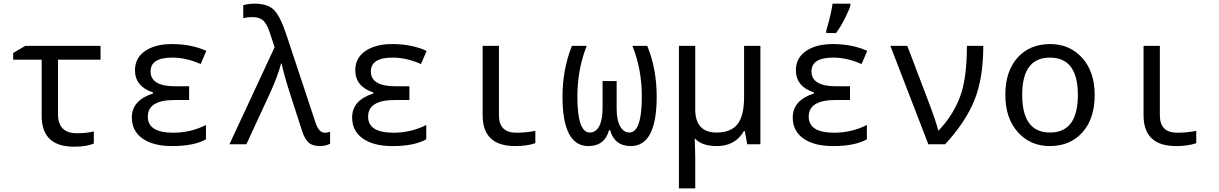

<svg xmlns="http://www.w3.org/2000/svg" viewBox="-20 -786 6641 1046"><path d="M527.8 -536.1V-460.9H295.9V-165Q295.9 -60.1 397.9 -60.1Q450.2 -60.1 491.2 -69.8V-3.9Q450.2 13.2 383.8 13.2Q207 13.2 207 -154.8V-460.9H51.8V-497.1L117.2 -536.1Z M1010.3 -315.9V-241.2H932.1Q785.2 -241.2 785.2 -150.9Q785.2 -63 923.3 -63Q1019 -63 1102.1 -105V-26.9Q1036.6 9.8 918 9.8Q814.9 9.8 756.6 -31.2Q698.2 -72.3 698.2 -146Q698.2 -240.2 814 -276.9V-282.2Q715.3 -314.5 715.3 -403.8Q715.3 -469.7 770 -507.8Q824.7 -545.9 917 -545.9Q1022.5 -545.9 1104 -508.8L1073.2 -437Q994.6 -472.2 918.9 -472.2Q800.3 -472.2 800.3 -397Q800.3 -315.9 935.1 -315.9Z M1230 0 1476.1 -528.8 1450.2 -606.9Q1433.6 -657.7 1412.6 -675.3Q1391.6 -692.9 1356 -692.9Q1328.6 -692.9 1305.2 -687V-757.8Q1336.9 -766.1 1367.2 -766.1Q1436.5 -766.1 1471.2 -733.2Q1505.9 -700.2 1540 -597.2L1699.2 -117.2Q1717.3 -63 1749 -63Q1763.2 -63 1778.3 -67.9V-2.9Q1753.9 9.8 1722.2 9.8Q1682.1 9.8 1660.9 -9.8Q1639.6 -29.3 1626 -71.8L1560.1 -275.9Q1526.4 -380.4 1514.2 -439.9H1511.2Q1493.7 -372.6 1453.1 -283.2L1322.3 0Z M2210.4 -315.9V-241.2H2132.3Q1985.4 -241.2 1985.4 -150.9Q1985.4 -63 2123.5 -63Q2219.2 -63 2302.2 -105V-26.9Q2236.8 9.8 2118.2 9.8Q2015.1 9.8 1956.8 -31.2Q1898.4 -72.3 1898.4 -146Q1898.4 -240.2 2014.2 -276.9V-282.2Q1915.5 -314.5 1915.5 -403.8Q1915.5 -469.7 1970.2 -507.8Q2024.9 -545.9 2117.2 -545.9Q2222.7 -545.9 2304.2 -508.8L2273.4 -437Q2194.8 -472.2 2119.1 -472.2Q2000.5 -472.2 2000.5 -397Q2000.5 -315.9 2135.3 -315.9Z M2698.2 -536.1V-158.2Q2698.2 -63 2792.5 -63Q2847.2 -63 2896.5 -73.2V-5.9Q2851.1 9.8 2786.6 9.8Q2609.4 9.8 2609.4 -158.2V-536.1Z M3095.7 -536.1H3176.3Q3125.5 -408.2 3125.5 -259.8Q3125.5 -64 3193.4 -64Q3226.1 -64 3244.4 -98.6Q3262.7 -133.3 3262.7 -194.8V-344.2H3339.4V-194.8Q3339.4 -131.3 3358.6 -97.7Q3377.9 -64 3408.7 -64Q3476.6 -64 3476.6 -259.8Q3476.6 -409.2 3425.3 -536.1H3506.3Q3557.6 -410.2 3557.6 -259.8Q3557.6 9.8 3416.5 9.8Q3328.1 9.8 3303.7 -77.1H3298.3Q3273.9 9.8 3185.5 9.8Q3044.4 9.8 3044.4 -259.8Q3044.4 -407.2 3095.7 -536.1Z M3767.6 -190.9Q3767.6 -64 3883.8 -64Q3961.9 -64 3997.8 -109.4Q4033.7 -154.8 4033.7 -257.8V-536.1H4122.6V0H4050.8L4037.6 -71.8H4032.7Q3985.4 9.8 3885.7 9.8Q3801.3 9.8 3764.6 -33.2Q3767.6 41.5 3767.6 84V240.2H3678.7V-536.1H3767.6Z M4610.8 -315.9V-241.2H4532.7Q4385.7 -241.2 4385.7 -150.9Q4385.7 -63 4523.9 -63Q4619.6 -63 4702.6 -105V-26.9Q4637.2 9.8 4518.6 9.8Q4415.5 9.8 4357.2 -31.2Q4298.8 -72.3 4298.8 -146Q4298.8 -240.2 4414.6 -276.9V-282.2Q4315.9 -314.5 4315.9 -403.8Q4315.9 -469.7 4370.6 -507.8Q4425.3 -545.9 4517.6 -545.9Q4623 -545.9 4704.6 -508.8L4673.8 -437Q4595.2 -472.2 4519.5 -472.2Q4400.9 -472.2 4400.9 -397Q4400.9 -315.9 4535.6 -315.9ZM4481.4 -619.1 4496.1 -671.4Q4510.7 -727.1 4515.6 -766.1H4612.8V-755.9Q4612.8 -748 4588.6 -697.3Q4564.5 -646.5 4534.7 -606H4481.4Z M4830.6 -536.1H4922.9L5031.7 -250Q5085.4 -108.9 5090.8 -75.2H5093.8Q5170.4 -155.3 5209 -255.4Q5247.6 -355.5 5247.6 -536.1H5336.9Q5336.9 -357.9 5287.8 -238.3Q5238.8 -118.7 5128.9 0H5037.6Z M5698.7 9.8Q5593.3 9.8 5525.1 -66.2Q5457 -142.1 5457 -269Q5457 -397.5 5523.2 -471.7Q5589.4 -545.9 5701.7 -545.9Q5808.1 -545.9 5876 -470.2Q5943.8 -394.5 5943.8 -269Q5943.8 -139.6 5877 -64.9Q5810.1 9.8 5698.7 9.8ZM5700.7 -64Q5852.1 -64 5852.1 -269Q5852.1 -472.2 5699.7 -472.2Q5548.8 -472.2 5548.8 -269Q5548.8 -64 5700.7 -64Z M6298.8 -536.1V-158.2Q6298.8 -63 6393.1 -63Q6447.8 -63 6497.1 -73.2V-5.9Q6451.7 9.8 6387.2 9.8Q6210 9.8 6210 -158.2V-536.1Z"/></svg>

Font: WenQuanYi Micro Hei Mono
Style: Regular
Weight: 400
Foundry: Ascender Corporation
Version: Version 0.2.0-beta